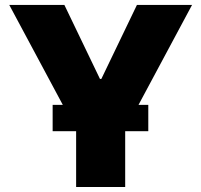

<svg xmlns="http://www.w3.org/2000/svg" viewBox="-20 -747 804 767"><path d="M17 -727.3H237.2L379.3 -431.8H384.9L527 -727.3H747.2L480.1 -228.7V0H284.1V-228.7ZM190.3 -223V-328.1H572.4V-223Z"/></svg>

Font: Inter UI Black
Style: Regular
Weight: 900
Designer: Rasmus Andersson
Foundry: rsms
Version: 3.2;8d6f07862